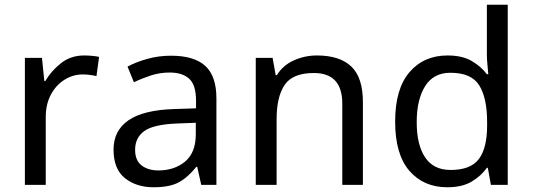

<svg xmlns="http://www.w3.org/2000/svg" viewBox="-20 -780 2247 810"><path d="M335 -546Q350 -546 367.5 -544.5Q385 -543 398 -540L387 -459Q374 -462 358.5 -464Q343 -466 329 -466Q288 -466 252 -443.5Q216 -421 194.5 -380.5Q173 -340 173 -286V0H85V-536H157L167 -438H171Q197 -482 238 -514Q279 -546 335 -546Z M701 -545Q799 -545 846 -502Q893 -459 893 -365V0H829L812 -76H808Q773 -32 734.5 -11Q696 10 628 10Q555 10 507 -28.5Q459 -67 459 -149Q459 -229 522 -272.5Q585 -316 716 -320L807 -323V-355Q807 -422 778 -448Q749 -474 696 -474Q654 -474 616 -461.5Q578 -449 545 -433L518 -499Q553 -518 601 -531.5Q649 -545 701 -545ZM727 -259Q627 -255 588.5 -227Q550 -199 550 -148Q550 -103 577.5 -82Q605 -61 648 -61Q716 -61 761 -98.5Q806 -136 806 -214V-262Z M1317 -546Q1413 -546 1462 -499.5Q1511 -453 1511 -349V0H1424V-343Q1424 -472 1304 -472Q1215 -472 1181 -422Q1147 -372 1147 -278V0H1059V-536H1130L1143 -463H1148Q1174 -505 1220 -525.5Q1266 -546 1317 -546Z M1867 10Q1767 10 1707 -59.5Q1647 -129 1647 -267Q1647 -405 1707.5 -475.5Q1768 -546 1868 -546Q1930 -546 1969.5 -523Q2009 -500 2034 -467H2040Q2039 -480 2036.5 -505.5Q2034 -531 2034 -546V-760H2122V0H2051L2038 -72H2034Q2010 -38 1970 -14Q1930 10 1867 10ZM1881 -63Q1966 -63 2000.5 -109.5Q2035 -156 2035 -250V-266Q2035 -366 2002 -419.5Q1969 -473 1880 -473Q1809 -473 1773.5 -416.5Q1738 -360 1738 -265Q1738 -169 1773.5 -116Q1809 -63 1881 -63Z"/></svg>

Font: Noto Sans Phoenician
Style: Regular
Weight: 400
Designer: Monotype Design Team
Foundry: Monotype Imaging Inc.
Version: Version 2.001; ttfautohint (v1.8.4.7-5d5b)